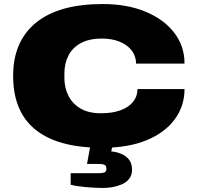

<svg xmlns="http://www.w3.org/2000/svg" viewBox="-20 -720 979 951"><path d="M487 12Q338 12 240 -28.5Q142 -69 93.5 -148Q45 -227 45 -344Q45 -515 158 -607.5Q271 -700 489 -700Q609 -700 700 -662.5Q791 -625 842.5 -558.5Q894 -492 894 -405H654Q654 -441 633 -469Q612 -497 574 -513Q536 -529 485 -529Q421 -529 379.5 -506Q338 -483 318.5 -444Q299 -405 299 -357V-332Q299 -286 318.5 -246.5Q338 -207 378 -183Q418 -159 480 -159Q537 -159 577.5 -174Q618 -189 639.5 -216Q661 -243 661 -279H894Q894 -195 845.5 -129Q797 -63 706 -25.5Q615 12 487 12ZM492 211Q449 211 402.5 206.5Q356 202 330 195V138H464Q483 138 495 135Q507 132 507 116Q507 101 498 96.5Q489 92 466 92H411L435 -39H546L531 30Q556 32 579.5 41.5Q603 51 618.5 70Q634 89 634 121Q634 148 619.5 166Q605 184 582.5 193.5Q560 203 536 207Q512 211 492 211Z"/></svg>

Font: Archivo SemiBold Expanded Black
Style: Regular
Weight: 900
Width: 7
Version: Version 2.001